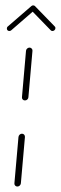

<svg xmlns="http://www.w3.org/2000/svg" viewBox="-20 -696 227 716"><path d="M44.8 -0.4Q39.6 -0.4 36.5 -3.9Q33.3 -7.4 33.7 -12.2L48.9 -185.2Q49.6 -190.4 53.3 -193.9Q57 -197.4 61.9 -197.4Q67 -197.4 70.2 -193.7Q73.3 -190 73 -185.2L57.8 -12.2Q57 -7 53.3 -3.7Q49.6 -0.4 44.8 -0.4ZM73 -321.5Q68.1 -321.5 64.8 -324.8Q61.5 -328.1 61.9 -333.3L77 -506.7Q77.4 -511.5 81.3 -515Q85.2 -518.5 90 -518.5Q94.8 -518.5 98.1 -515Q101.5 -511.5 101.1 -506.7L85.9 -333.3Q85.6 -328.5 81.9 -325Q78.1 -321.5 73 -321.5ZM103.7 -675.9Q107.8 -675.9 110.4 -673.3Q113 -670.7 113 -666.7Q113 -662.2 109.3 -658.9L21.9 -583Q18.9 -580.4 14.8 -580.4Q10.7 -580.4 8.1 -583Q5.6 -585.6 5.6 -589.6Q5.6 -594.8 9.3 -597.4L97 -673.3Q99.6 -675.9 103.7 -675.9ZM110.7 -673 184.1 -597.4Q186.7 -594.8 186.7 -591.5Q186.7 -586.7 183.3 -583.5Q180 -580.4 175.6 -580.4Q171.5 -580.4 169.3 -583L95.9 -658.5Z"/></svg>

Font: 26F Galaxy Sans Thin
Style: Italic
Weight: 100
Italic angle: -4.99998°
Designer: C₂₉H₂₅N₃O₅
Version: Version 1.200